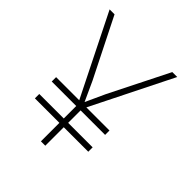

<svg xmlns="http://www.w3.org/2000/svg" viewBox="-201 -863 992 992"><g transform="rotate(45 295.0 -366.5)"><path d="M28 -733 249 -290H80V-258H259V-167H80V-135H259V0H291V-135H470V-167H291V-258H470V-290H301L522 -733H486L324 -410L275 -303L226 -410L64 -733Z"/></g></svg>

Font: Kreadon Extra Light
Style: Regular
Weight: 200
Designer: kohakuno
Foundry: StudioGnu
Version: Version 1.000;Glyphs 3.1.2 (3151)